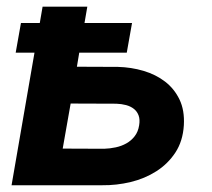

<svg xmlns="http://www.w3.org/2000/svg" viewBox="-20 -548 627 568"><path d="M355 -392.1H214.4L207.5 -350.6L329.1 -350.1Q368.2 -349.1 404.5 -338.4Q440.9 -327.6 468.3 -306.6Q495.6 -285.6 511 -253.7Q526.4 -221.7 523.9 -177.7Q521 -130.4 498.8 -96.7Q476.6 -63 442.4 -41.3Q408.2 -19.5 366.5 -9.5Q324.7 0.5 282.7 0H14.2L82 -392.1H26.4L42 -480H97.7L106 -528.3H238.3L230 -480H370.6ZM189 -241.7 165.5 -108.4 288.1 -107.9Q305.2 -108.4 322.3 -112.1Q339.4 -115.7 353.8 -123.8Q368.2 -131.8 378.4 -145Q388.7 -158.2 391.6 -177.2Q394.5 -194.3 390.1 -206.3Q385.7 -218.3 376.2 -225.8Q366.7 -233.4 353 -237.1Q339.4 -240.7 324.2 -241.2Z"/></svg>

Font: Roboto Mono
Style: Bold Italic
Weight: 700
Designer: Google
Version: Version 2.000985; 2015; ttfautohint (v1.3)